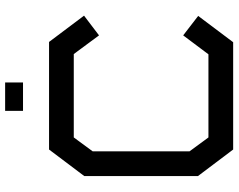

<svg xmlns="http://www.w3.org/2000/svg" viewBox="-108 -798 907 730"><g transform="rotate(-90 345.0 -433.5)"><path d="M575 -510 504 -606H187L134 -534V-166L187 -94H503L575 -190L649 -133L549 0H141L40 -134V-566L141 -700H550L650 -567ZM288 -867H396V-799H288Z"/></g></svg>

Font: Turret Road
Style: Bold
Weight: 700
Designer: Noponies
Foundry: Noponies
Version: Version 1.001; ttfautohint (v1.8)